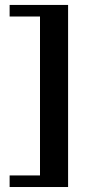

<svg xmlns="http://www.w3.org/2000/svg" viewBox="-20 -687 356 778"><path d="M255.9 -667V70.8H19V23.9H142.1V-620.1H19V-667Z"/></svg>

Font: Wesal
Style: Regular
Weight: 500
Designer: Ahmed zaza
Foundry: Ahmed zaza
Version: Version 2.01